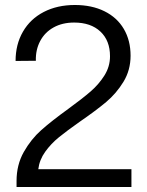

<svg xmlns="http://www.w3.org/2000/svg" viewBox="-20 -749 590 769"><path d="M254 -313.3Q310.6 -354.6 343.1 -382.8Q375.7 -411 398.1 -446.5Q420.6 -482 420.6 -523.7Q420.6 -586.6 382.1 -622.6Q343.7 -658.7 277 -658.7Q230 -658.7 194.9 -639.3Q159.7 -619.9 141.1 -584.9Q122.4 -550 123.6 -505.6L42.4 -504.9Q42.4 -571.3 71.9 -622.2Q101.3 -673.1 155.3 -701.1Q209.3 -729 279.9 -729Q347.7 -729 398.3 -704Q448.9 -679 475.9 -633.1Q503 -587.1 503 -526Q503 -468 474.4 -421.2Q445.7 -374.4 405.4 -340.6Q365.1 -306.7 298.4 -260.7Q248.6 -225.6 216.4 -199.6Q184.3 -173.6 161.1 -141.2Q137.9 -108.9 133.4 -71.4H506.4V0H46.3V-24.3Q46.3 -89 75.3 -140.3Q104.3 -191.6 145.6 -228.2Q187 -264.9 254 -313.3Z"/></svg>

Font: Mona Sans VF XLt
Style: Regular
Weight: 200
Designer: Deni Anggara
Foundry: GitHub
Version: Version 2.000;Glyphs 3.2.3 (3260)